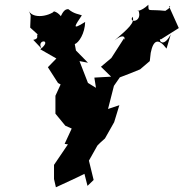

<svg xmlns="http://www.w3.org/2000/svg" viewBox="-20 -776 778 814"><path d="M110 -711 108 -659 140 -630C132 -627 149 -612 121 -607L158 -568C128 -610 208 -613 151 -567L219 -528L183 -491L226 -424L237 -418L215 -370V-294L257 -243L284 -231L254 -166L268 -164L209 -77V-17L217 18C257 -1 299 -19 338 -39L351 12L377 -13L357 -95L393 -159L405 -171L425 -189L464 -258L486 -330L438 -314L463 -412L488 -448C517 -459 546 -470 574 -482L615 -517L619 -552C630 -607 651 -616 686 -570L704 -630C667 -563 649 -617 662 -609L738 -657L697 -748C691 -749 719 -754 681 -730C604 -738 610 -723 609 -756C576 -724 553 -730 567 -732C586 -681 523 -677 542 -705C553 -680 524 -655 465 -604C522 -649 507 -591 506 -614L452 -530L408 -493L451 -451L380 -447L391 -378L393 -400L347 -428L355 -419L317 -517L353 -510L302 -562L297 -589C314 -595 340 -634 341 -683C278 -643 301 -671 327 -711C316 -716 295 -716 270 -737C244 -739 238 -696 236 -710C202 -746 195 -709 218 -733C180 -701 110 -697 100 -736Z"/></svg>

Font: Asimov Aggro
Style: It
Weight: 500
Designer: Google
Version: Version 2.000980; 2014